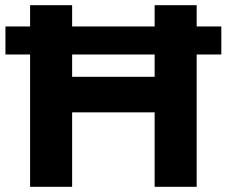

<svg xmlns="http://www.w3.org/2000/svg" viewBox="-20 -720 874 740"><path d="M738 -700V0H576V-287H258V0H96V-700H258V-424H576V-700ZM1 -618H833V-510H1Z"/></svg>

Font: Montserrat-Bold
Style: Bold
Weight: 700
Version: Version 7.200